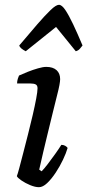

<svg xmlns="http://www.w3.org/2000/svg" viewBox="-20 -778 363 798"><path d="M142 0Q126 0 105.5 -8.5Q85 -17 69 -28Q53 -39 50 -46Q53 -53 60 -79Q67 -105 76.5 -142Q86 -179 96.5 -220Q107 -261 116 -300Q125 -339 130.5 -368.5Q136 -398 136 -411Q136 -423 128.5 -427Q121 -431 107 -431H51Q51 -441 54 -450.5Q57 -460 59 -464Q74 -471 95.5 -479.5Q117 -488 138 -494Q159 -500 172 -500Q200 -500 215 -486.5Q230 -473 230 -449Q230 -441 227 -424.5Q224 -408 217 -381Q210 -354 200 -312.5Q190 -271 175.5 -212Q161 -153 143 -73L153 -66Q163 -76 178 -95.5Q193 -115 209 -137.5Q225 -160 235 -176Q244 -176 251 -172Q258 -168 261 -163Q255 -142 242 -114.5Q229 -87 211.5 -60.5Q194 -34 176 -17Q158 0 142 0ZM87 -565Q77 -570 69.5 -576Q62 -582 60 -589Q102 -639 135 -677Q168 -715 190.5 -736.5Q213 -758 225 -758Q237 -758 251.5 -736.5Q266 -715 284 -677Q302 -639 323 -589Q319 -584 312.5 -576Q306 -568 295 -565L213 -666Z"/></svg>

Font: Texturina 12pt Medium
Style: Italic
Weight: 500
Italic angle: -11°
Designer: Guillermo Torres Carreño
Foundry: Omnibus-Type
Version: Version 1.002